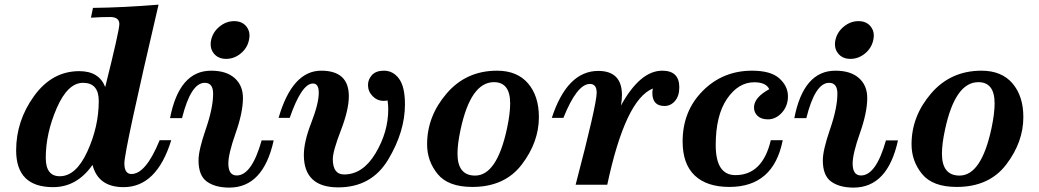

<svg xmlns="http://www.w3.org/2000/svg" viewBox="-20 -810 4558 842"><path d="M522 10.7Q410.6 10.7 385.7 -86.9Q317.4 10.7 212.9 10.7Q50.8 10.7 50.8 -150.4Q50.8 -280.3 129.6 -389.2Q208.5 -498 327.6 -498Q414.6 -498 441.4 -428.2Q503.4 -676.3 503.4 -704.6Q503.4 -735.4 462.4 -735.4Q421.4 -735.4 378.9 -732.4L387.7 -775.4Q521 -776.9 675.3 -789.6Q525.4 -148.9 525.4 -93.8Q525.4 -46.9 556.6 -46.9Q619.6 -46.9 680.2 -195.3H731Q667.5 10.7 522 10.7ZM242.2 -37.1Q313.5 -37.1 363.3 -146Q413.1 -254.9 413.1 -367.2Q413.1 -446.8 344.2 -446.8Q276.9 -446.8 228.8 -335.9Q180.7 -225.1 180.7 -117.7Q180.7 -37.1 242.2 -37.1Z M914.6 -399.4Q914.6 -446.8 877.9 -446.8Q816.9 -446.8 778.3 -292H725.6Q766.1 -500 905.8 -500Q972.2 -500 1008.8 -467.8Q1045.4 -435.5 1045.4 -380.4Q1045.4 -316.9 1013.4 -226.3Q981.4 -135.7 981.4 -92.8Q981.4 -40.5 1018.1 -40.5Q1084 -40.5 1127.4 -194.3H1180.2Q1134.8 12.7 985.4 12.7Q923.8 12.7 887.2 -13.7Q850.6 -40 850.6 -106.9Q850.6 -151.4 882.6 -244.1Q914.6 -336.9 914.6 -399.4ZM971.7 -551.8Q937 -551.8 918 -575.2Q903.8 -592.3 903.8 -615.7Q903.8 -624.5 905.8 -634.3Q913.6 -669.9 942.9 -693.6Q972.2 -717.3 1006.8 -717.3Q1042 -717.3 1060.5 -693.8Q1074.2 -676.8 1074.2 -654.3Q1074.2 -644.5 1071.8 -634.3Q1064.5 -599.1 1035.6 -575.4Q1006.8 -551.8 971.7 -551.8Z M1463.4 11.7Q1312.5 11.7 1312.5 -130.4Q1312.5 -188 1345.2 -272Q1377.9 -356 1377.9 -403.3Q1377.9 -443.8 1352.5 -443.8Q1302.7 -443.8 1250.5 -293H1201.7Q1261.7 -500 1388.7 -500Q1509.8 -500 1509.8 -388.2Q1509.8 -328.6 1474.6 -237.5Q1439.5 -146.5 1439.5 -112.3Q1439.5 -44.9 1489.3 -44.9Q1571.3 -44.9 1627 -137.9Q1682.6 -231 1682.6 -331.1Q1682.6 -349.1 1679.7 -369.6Q1673.8 -367.7 1662.6 -367.7Q1634.3 -367.7 1614 -388.4Q1593.8 -409.2 1593.8 -437Q1593.8 -461.9 1611.3 -481Q1628.9 -500 1663.6 -500Q1704.1 -500 1730 -464.6Q1755.9 -429.2 1755.9 -352.1Q1755.9 -232.9 1682.6 -110.6Q1609.4 11.7 1463.4 11.7Z M2051.3 9.8Q1945.3 9.8 1899.2 -46.9Q1853 -103.5 1853 -177.2Q1853 -300.3 1938.7 -400.1Q2024.4 -500 2159.7 -500Q2248 -500 2295.7 -444.3Q2343.3 -388.7 2343.3 -296.4Q2343.3 -187 2268.3 -88.6Q2193.4 9.8 2051.3 9.8ZM2063.5 -40Q2159.2 -40 2203.6 -247.6Q2217.3 -312.5 2217.3 -356.4Q2217.3 -449.7 2146 -449.7Q2043.9 -449.7 1999.5 -240.2Q1986.3 -178.7 1986.3 -136.2Q1986.3 -40 2063.5 -40Z M2643.1 0H2504.4Q2596.7 -352.1 2596.7 -403.3Q2596.7 -441.9 2566.9 -441.9Q2510.3 -441.9 2450.7 -293H2399.9Q2467.3 -499 2603.5 -499Q2707.5 -499 2707.5 -393.1Q2707.5 -371.6 2703.1 -347.2Q2787.1 -500 2884.3 -500Q2959 -500 2959 -427.2Q2959 -388.7 2939.9 -366.9Q2920.9 -345.2 2894 -345.2Q2840.8 -345.2 2840.8 -402.8Q2840.8 -412.1 2843.3 -421.9Q2722.7 -374 2643.1 0Z M3178.7 9.8Q3079.6 9.8 3026.6 -40.5Q2973.6 -90.8 2973.6 -189.5Q2973.6 -322.8 3061.8 -411.4Q3149.9 -500 3278.3 -500Q3360.4 -500 3397.9 -466.1Q3435.5 -432.1 3435.5 -387.7Q3435.5 -345.2 3408.9 -315.9Q3382.3 -286.6 3347.7 -286.6Q3318.4 -286.6 3302.5 -301.5Q3286.6 -316.4 3286.6 -338.9Q3286.6 -382.3 3353.5 -418.9Q3339.4 -449.2 3287.6 -449.2Q3217.8 -449.2 3168.2 -376.5Q3118.7 -303.7 3118.7 -173.8Q3118.7 -42 3205.1 -42Q3324.2 -42 3360.4 -195.3H3412.6Q3372.6 9.8 3178.7 9.8Z M3652.3 -399.4Q3652.3 -446.8 3615.7 -446.8Q3554.7 -446.8 3516.1 -292H3463.4Q3503.9 -500 3643.6 -500Q3710 -500 3746.6 -467.8Q3783.2 -435.5 3783.2 -380.4Q3783.2 -316.9 3751.2 -226.3Q3719.2 -135.7 3719.2 -92.8Q3719.2 -40.5 3755.9 -40.5Q3821.8 -40.5 3865.2 -194.3H3918Q3872.6 12.7 3723.1 12.7Q3661.6 12.7 3625 -13.7Q3588.4 -40 3588.4 -106.9Q3588.4 -151.4 3620.4 -244.1Q3652.3 -336.9 3652.3 -399.4ZM3709.5 -551.8Q3674.8 -551.8 3655.8 -575.2Q3641.6 -592.3 3641.6 -615.7Q3641.6 -624.5 3643.6 -634.3Q3651.4 -669.9 3680.7 -693.6Q3710 -717.3 3744.6 -717.3Q3779.8 -717.3 3798.3 -693.8Q3812 -676.8 3812 -654.3Q3812 -644.5 3809.6 -634.3Q3802.2 -599.1 3773.4 -575.4Q3744.6 -551.8 3709.5 -551.8Z M4175.8 9.8Q4069.8 9.8 4023.7 -46.9Q3977.5 -103.5 3977.5 -177.2Q3977.5 -300.3 4063.2 -400.1Q4148.9 -500 4284.2 -500Q4372.6 -500 4420.2 -444.3Q4467.8 -388.7 4467.8 -296.4Q4467.8 -187 4392.8 -88.6Q4317.9 9.8 4175.8 9.8ZM4188 -40Q4283.7 -40 4328.1 -247.6Q4341.8 -312.5 4341.8 -356.4Q4341.8 -449.7 4270.5 -449.7Q4168.5 -449.7 4124 -240.2Q4110.8 -178.7 4110.8 -136.2Q4110.8 -40 4188 -40Z"/></svg>

Font: Munson
Style: Bold Italic
Weight: 700
Italic angle: -12°
Designer: Paul James MIller
Foundry: High-Logic / Made with FontCreator
Version: Version 2.10;May 5, 2019;FontCreator 11.5.0.2430 64-bit